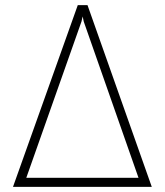

<svg xmlns="http://www.w3.org/2000/svg" viewBox="-20 -731 645 751"><path d="M298.8 -647 70.3 0H30.8L284.2 -710.9H313.5ZM534.2 0 307.6 -646.5 293.9 -710.9H322.3L573.7 0ZM540.5 -35.6V0H59.6V-35.6Z"/></svg>

Font: Roboto Condensed ExtraLight
Style: Regular
Weight: 250
Designer: Christian Robertson
Foundry: Google
Version: Version 3.008; 2023